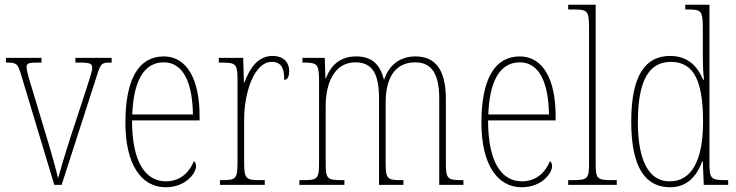

<svg xmlns="http://www.w3.org/2000/svg" viewBox="-20 -780 3107 810"><path d="M68 -468 209 0H240L391 -468C406 -515 411 -516 449 -516H451V-536H298V-516H321C361 -516 369 -510 369 -494C369 -478 355 -438 331 -364L281 -212C250 -116 232 -54 225 -28C216 -67 193 -149 175 -207L115 -407C105 -438 92 -482 92 -497C92 -512 100 -516 138 -516H155V-536H5V-516C51 -516 54 -512 68 -468Z M679 10C762 10 807 -48 807 -79C807 -91 803 -97 798 -100C780 -56 743 -15 680 -15C592 -15 537 -99 537 -272H822V-291C822 -446 768 -542 671 -542C567 -542 509 -450 509 -262C509 -88 575 10 679 10ZM794 -297H538C543 -431 583 -517 671 -517C755 -517 792 -428 794 -297Z M908 0H1097V-20H1079C1017 -20 1010 -25 1010 -97V-277C1010 -390 1053 -519 1126 -519C1171 -519 1179 -486 1179 -443C1194 -443 1200 -459 1200 -481C1200 -516 1177 -544 1130 -544C1062 -544 1031 -483 1011 -432H1009L1006 -536H903V-516H910C977 -516 982 -511 982 -441V-97C982 -25 976 -20 915 -20H908Z M1243 0H1433V-20H1426C1358 -20 1354 -25 1354 -97V-333C1354 -430 1391 -517 1479 -517C1551 -517 1579 -469 1579 -364V0H1682V-20H1675C1613 -20 1607 -25 1607 -95V-348C1607 -441 1640 -517 1732 -517C1805 -517 1833 -462 1833 -364V0H1935V-20H1931C1868 -20 1861 -25 1861 -92V-363C1861 -482 1819 -542 1733 -542C1668 -542 1622 -507 1601 -445H1599C1585 -505 1551 -542 1483 -542C1422 -542 1378 -512 1355 -449H1353L1350 -536H1256V-516H1262C1321 -516 1326 -508 1326 -435V-97C1326 -25 1322 -20 1256 -20H1243Z M2181 10C2264 10 2309 -48 2309 -79C2309 -91 2305 -97 2300 -100C2282 -56 2245 -15 2182 -15C2094 -15 2039 -99 2039 -272H2324V-291C2324 -446 2270 -542 2173 -542C2069 -542 2011 -450 2011 -262C2011 -88 2077 10 2181 10ZM2296 -297H2040C2045 -431 2085 -517 2173 -517C2257 -517 2294 -428 2296 -297Z M2377 0H2582V-20H2570C2497 -20 2493 -24 2493 -94V-760H2377V-740H2398C2458 -740 2465 -736 2465 -662V-94C2465 -24 2461 -20 2388 -20H2377Z M2807 10C2877 10 2918 -34 2943 -100H2945L2949 0H3052V-20H3041C2981 -20 2973 -26 2973 -88V-760H2871V-740H2882C2939 -740 2945 -735 2945 -658V-544C2945 -511 2946 -477 2950 -444H2946C2921 -504 2879 -544 2807 -544C2705 -544 2643 -466 2643 -267C2643 -68 2706 10 2807 10ZM2806 -15C2723 -14 2671 -92 2671 -265C2671 -444 2720 -519 2810 -519C2912 -519 2946 -430 2946 -265C2946 -106 2899 -15 2806 -15Z"/></svg>

Font: Noto Serif Georgian Condensed Thin
Style: Regular
Weight: 100
Width: 3
Designer: Monotype Design Team, Akaki Razmadze
Foundry: Google LLC
Version: Version 2.003